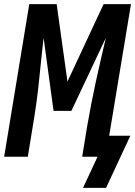

<svg xmlns="http://www.w3.org/2000/svg" viewBox="-21 -755 651 925"><path d="M490 150H379L449 0H375L399 -147Q408 -200 418.5 -253.5Q429 -307 440.5 -360.5Q452 -414 464.5 -467Q477 -520 489 -573L323 -221H237L189 -573Q183 -520 177.5 -467Q172 -414 166.5 -360.5Q161 -307 153.5 -253.5Q146 -200 137 -147L113 0H-1L120 -735H252L304 -362L478 -735H610L505 -101H607Z"/></svg>

Font: Iosevka Extended
Style: Bold Italic
Weight: 700
Width: 7
Italic angle: -9°
Monospace: yes
Designer: Belleve Invis
Foundry: Belleve Invis
Version: Version 32.5.0; ttfautohint (v1.8.4)